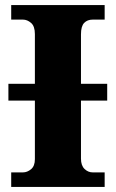

<svg xmlns="http://www.w3.org/2000/svg" viewBox="-20 -734 455 754"><path d="M24 0V-57H70Q87 -57 102 -69.5Q117 -82 117 -109V-339H13V-405H117V-600Q117 -631 102 -644Q87 -657 70 -657H24V-714H391V-657H344Q323 -657 310.5 -644Q298 -631 298 -599V-405H401V-339H298V-111Q298 -84 312 -70.5Q326 -57 344 -57H391V0Z"/></svg>

Font: Noto Serif ExtraBold
Style: Regular
Weight: 800
Designer: Monotype Design Team
Foundry: Monotype Imaging Inc.
Version: Version 2.014